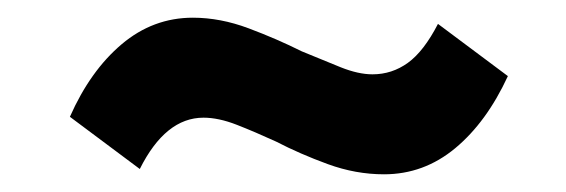

<svg xmlns="http://www.w3.org/2000/svg" viewBox="-20 -396 640 217"><path d="M414 -199Q382 -199 350.5 -210.5Q319 -222 292 -236Q268 -247 247.5 -255Q227 -263 210 -263Q167 -263 138 -205L59 -264Q82 -316 117.5 -346Q153 -376 198 -376Q229 -376 261 -364Q293 -352 321 -338Q345 -328 365 -320Q385 -312 401 -312Q423 -312 441 -325Q459 -338 475 -369L554 -310Q530 -258 494.5 -228.5Q459 -199 414 -199Z"/></svg>

Font: Nunito Sans Black
Style: Italic
Weight: 900
Italic angle: -9°
Designer: Vernon Adams
Foundry: Vernon Adams
Version: Version 3.006; ttfautohint (v1.8.3)